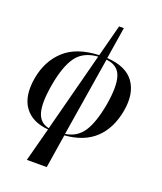

<svg xmlns="http://www.w3.org/2000/svg" viewBox="-175 -871 1025 1216"><g transform="rotate(20 337.0 -263.0)"><path d="M154 234 214 7Q104 -2 53 -73Q2 -144 24 -270Q46 -392 127 -466Q208 -540 358 -546L414 -760H446L412 -546Q541 -538 594 -464.5Q647 -391 626 -270Q604 -145 529 -74Q454 -3 324 7L288 234ZM141 -270Q118 -141 136 -77.5Q154 -14 216 -2L355 -535Q258 -528 211 -464Q164 -400 141 -270ZM510 -270Q532 -399 510.5 -463Q489 -527 411 -535L325 -3Q404 -15 445.5 -78.5Q487 -142 510 -270Z"/></g></svg>

Font: Noto Serif Display Condensed SemiBold
Style: Italic
Weight: 600
Width: 3
Italic angle: -12°
Designer: Monotype Design Team
Foundry: Monotype Imaging Inc.
Version: Version 2.009